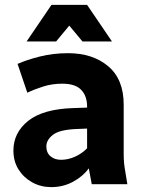

<svg xmlns="http://www.w3.org/2000/svg" viewBox="-20 -755 597 787"><path d="M35 -138Q35 -211 95.5 -259.5Q156 -308 280 -312L337 -314V-318Q337 -362 312.5 -387Q288 -412 236 -412Q194 -412 157.5 -400.5Q121 -389 92 -375L52 -493Q90 -510 144 -523.5Q198 -537 259 -537Q360 -537 423.5 -483.5Q487 -430 487 -326V-125Q487 -104 488.5 -87.5Q490 -71 494 -49L502 0H356L344 -65Q319 -31 278.5 -9.5Q238 12 190 12Q148 12 113 -7Q78 -26 56.5 -59.5Q35 -93 35 -138ZM170 -155Q170 -129 187 -114.5Q204 -100 230 -100Q259 -100 287 -112.5Q315 -125 337 -147V-228L290 -226Q223 -223 196.5 -202Q170 -181 170 -155ZM89 -585 191 -735H337L439 -585H318L264 -650L210 -585Z"/></svg>

Font: Radio Canada
Style: Bold
Weight: 700
Designer: Charles Daoud, Etienne Aubert Bonn, Alexandre Saumier Demers, Jacques Le Bailly
Foundry: Radio-Canada
Version: Version 2.104; ttfautohint (v1.8.4.7-5d5b);gftools[0.9.28.de